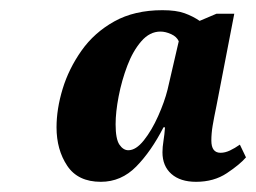

<svg xmlns="http://www.w3.org/2000/svg" viewBox="-20 -738 503 377"><path d="M178 -381Q133 -381 112 -412.5Q91 -444 91 -488Q91 -524 103 -563.5Q115 -603 140 -638.5Q165 -674 204.5 -696Q244 -718 299 -718Q326 -718 342.5 -712Q359 -706 372 -697L405 -711H440L405 -530Q400 -506 397.5 -491Q395 -476 395 -462Q395 -438 413 -438Q422 -438 431.5 -442.5Q441 -447 451 -454L463 -429Q451 -415 425.5 -398Q400 -381 365 -381Q334 -381 316.5 -396.5Q299 -412 299 -439Q299 -449 301 -461.5Q303 -474 304 -488H301Q277 -441 247.5 -411Q218 -381 178 -381ZM232 -443Q247 -443 262.5 -462.5Q278 -482 290.5 -510Q303 -538 309 -562L331 -657Q327 -666 316 -671Q305 -676 295 -676Q274 -676 257.5 -657Q241 -638 230 -609Q219 -580 213 -549Q207 -518 207 -494Q207 -465 214.5 -454Q222 -443 232 -443Z"/></svg>

Font: Noto Serif Condensed ExtraBold
Style: Italic
Weight: 800
Width: 3
Italic angle: -12°
Designer: Monotype Design Team
Foundry: Monotype Imaging Inc.
Version: Version 2.014; ttfautohint (v1.8.4.7-5d5b)